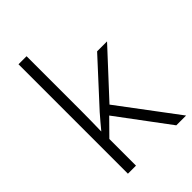

<svg xmlns="http://www.w3.org/2000/svg" viewBox="-225 -852 943 943"><g transform="rotate(-45 247.0 -380.0)"><path d="M144 -374V-760H88V0H144V-185L225 -267L424 0H492L264 -304L475 -532H406L204 -312C184 -290 161 -261 143 -240H142C143 -284 144 -332 144 -374Z"/></g></svg>

Font: Noto Sans Bengali Light
Style: Regular
Weight: 300
Designer: Jelle Bosma - Monotype Design Team
Foundry: Monotype Imaging Inc.
Version: Version 2.003